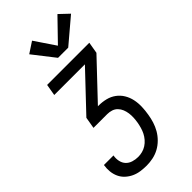

<svg xmlns="http://www.w3.org/2000/svg" viewBox="-305 -829 1107 1107"><g transform="rotate(-45 248.5 -276.0)"><path d="M172 215Q147 215 122.5 211.5Q98 208 76.5 198Q55 188 37.5 172Q20 156 10 134.5Q0 113 -2.5 88.5Q-5 64 -1 39Q-1 39 -1 38.5Q-1 38 0 38H77Q77 38 77 38Q77 38 77 39Q73 60 77.5 81.5Q82 103 95.5 117.5Q109 132 129.5 138.5Q150 145 172 145Q189 145 206.5 140.5Q224 136 239.5 126Q255 116 267.5 101.5Q280 87 288 71Q296 55 301 37.5Q306 20 309 3Q312 -15 313 -33.5Q314 -52 311.5 -70Q309 -88 302.5 -104Q296 -120 284 -132.5Q272 -145 255 -150.5Q238 -156 220 -156H108L120 -226L332 -450H82L94 -520H438L426 -450L214 -226H220Q250 -226 278 -219Q306 -212 328.5 -195.5Q351 -179 365.5 -155Q380 -131 386 -103Q392 -75 391 -45Q390 -15 385 14Q381 40 373 65.5Q365 91 351.5 114.5Q338 138 318 158Q298 178 274 191Q250 204 223.5 209.5Q197 215 172 215ZM249 -586 146 -718 213 -762 298 -636 425 -767 482 -713 332 -586Z"/></g></svg>

Font: Iosevka SS04
Style: Italic
Weight: 400
Italic angle: -9°
Monospace: yes
Designer: Belleve Invis
Foundry: Belleve Invis
Version: Version 19.0.0; ttfautohint (v1.8.4)